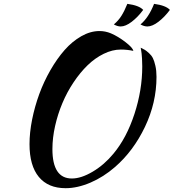

<svg xmlns="http://www.w3.org/2000/svg" viewBox="-20 -903 911 1007"><path d="M562 -728Q599.6 -711.9 638.4 -681.9Q677.2 -651.9 679.2 -636.2Q647 -643.1 613.8 -643.1Q569.3 -643.1 523.9 -620.8Q478.5 -598.6 439.5 -560.8Q400.4 -522.9 366 -471.4Q331.5 -419.9 307.4 -362.5Q283.2 -305.2 269 -242.4Q254.9 -179.7 254.9 -121.1Q254.9 33.2 356.9 33.2Q405.8 33.2 466.3 -2.7Q526.9 -38.6 575.2 -97.2Q644 -179.7 685.1 -305.2Q726.1 -430.7 726.1 -554.2Q726.1 -576.7 724.9 -595.2Q723.6 -613.8 722.7 -622.3Q721.7 -630.9 720 -640.9Q718.3 -650.9 717.8 -652.8Q731.9 -646 739.5 -641.6Q747.1 -637.2 760.7 -625Q774.4 -612.8 781.7 -598.4Q789.1 -584 794.9 -558.3Q800.8 -532.7 800.8 -500Q800.8 -364.3 740.2 -237.5Q679.7 -110.8 583 -26.9Q522.9 25.4 454.6 54.7Q386.2 84 324.2 84Q232.4 84 183.6 24.9Q134.8 -34.2 134.8 -147Q134.8 -207.5 148.4 -275.9Q162.1 -344.2 186 -409.7Q210 -475.1 244.6 -535.4Q279.3 -595.7 319.1 -640.9Q358.9 -686 406.5 -713.1Q454.1 -740.2 502 -740.2Q532.7 -740.2 562 -728ZM647.9 -882.8Q710 -874.5 731 -851.1Q703.1 -813.5 670.9 -788.8Q638.7 -764.2 612.8 -764.2Q596.2 -764.2 577.1 -774.9Q600.6 -794.4 616.7 -819.8Q632.8 -845.2 647.9 -882.8ZM788.1 -882.8Q850.1 -874.5 871.1 -851.1Q843.3 -813.5 811 -788.8Q778.8 -764.2 752.9 -764.2Q735.8 -764.2 716.8 -774.9Q759.3 -810.1 788.1 -882.8Z"/></svg>

Font: Kaushan Script
Style: Regular
Weight: 400
Designer: Pablo Impallari
Foundry: Pablo Impallari
Version: Version 1.002